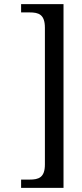

<svg xmlns="http://www.w3.org/2000/svg" viewBox="-20 -780 397 928"><path d="M82 128H287V-760H82V-720H123C166 -720 197 -711 197 -646V15C197 79 166 88 123 88H82Z"/></svg>

Font: Noto Serif Bengali SemiCondensed
Style: Regular
Weight: 400
Width: 4
Designer: Juan Bruce, Universal Thirst, Indian Type Foundry and the Monotype Design Team.
Foundry: Monotype Imaging Inc.
Version: Version 2.003